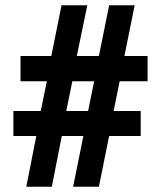

<svg xmlns="http://www.w3.org/2000/svg" viewBox="-20 -803 612 730"><path d="M80 -93H177L215 -286H297L258 -93H356L395 -286H515V-381H412L435 -494H541V-590H453L492 -783H395L356 -590H272L312 -783H214L175 -590H58V-494H158L135 -381H31V-286H118ZM232 -381 255 -494H338L315 -381Z"/></svg>

Font: Noto Sans Kannada UI Condensed
Style: Bold
Weight: 700
Width: 3
Designer: Jelle Bosma - Monotype Design Team
Foundry: Monotype Imaging Inc.
Version: Version 2.005